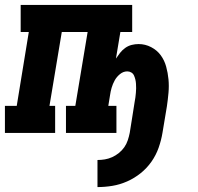

<svg xmlns="http://www.w3.org/2000/svg" viewBox="-36 -540 806 780"><path d="M360 220V110Q375 110 390 107.5Q405 105 419.5 98.5Q434 92 447 81.5Q460 71 469 58Q478 45 483 30Q488 15 491 0Q496 -31 501 -62.5Q506 -94 511 -126Q513 -135 514 -144Q515 -153 516 -162.5Q517 -172 517 -181Q517 -190 516.5 -199Q516 -208 514 -216.5Q512 -225 508.5 -233Q505 -241 497.5 -245.5Q490 -250 481 -250Q465 -250 451.5 -239Q438 -228 430 -213.5Q422 -199 417.5 -183.5Q413 -168 411 -153L404 -110H437V0H232V-110H270L320 -410H215L165 -110H188V0H-16V-110H32L81 -410H48V-520H501V-410H453L435 -302Q443 -314 452 -325.5Q461 -337 473 -345.5Q485 -354 499 -357.5Q513 -361 527 -361Q554 -361 578 -348.5Q602 -336 617 -315.5Q632 -295 639 -269.5Q646 -244 648.5 -217.5Q651 -191 648.5 -163Q646 -135 642 -108L624 0Q619 30 608.5 60Q598 90 579.5 116.5Q561 143 535.5 163.5Q510 184 480.5 197Q451 210 420.5 215Q390 220 360 220Z"/></svg>

Font: Iosevka Etoile XBdObl
Style: Regular
Weight: 800
Italic angle: -9°
Designer: Belleve Invis
Foundry: Belleve Invis
Version: Version 15.5.2; ttfautohint (v1.8.4)